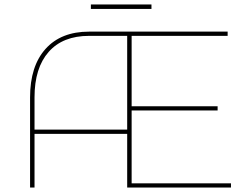

<svg xmlns="http://www.w3.org/2000/svg" viewBox="-20 -842 1099 862"><path d="M551 0V-700H1002V-681H571V-365H957V-346H571V-19H1017V0ZM129 -241V-260H561V-241ZM115 0V-405Q115 -545 184.5 -622.5Q254 -700 380 -700H561V-681H380Q262 -681 198.5 -609Q135 -537 135 -405V0ZM388 -802V-822H660V-802Z"/></svg>

Font: Montserrat Alternates Thin
Style: Regular
Weight: 100
Designer: Julieta Ulanovsky
Foundry: Julieta Ulanovsky
Version: Version 9.000